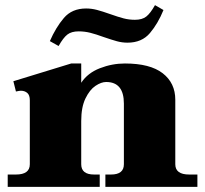

<svg xmlns="http://www.w3.org/2000/svg" viewBox="-20 -727 798 747"><path d="M208 -548 174 -567Q197 -620 228.5 -657Q260 -694 315 -694Q336 -694 357 -688.5Q378 -683 409 -672Q440 -661 461 -655.5Q482 -650 505 -650Q533 -650 549 -662.5Q565 -675 583 -707L616 -688Q595 -636 563.5 -598.5Q532 -561 476 -561Q455 -561 435 -566.5Q415 -572 383 -583Q353 -594 331 -599.5Q309 -605 286 -605Q258 -605 242 -592.5Q226 -580 208 -548ZM748 -48V0H390V-48H412Q462 -48 462 -88V-324Q462 -408 393 -408Q374 -408 351.5 -393Q329 -378 312.5 -344Q296 -310 296 -256V-88Q296 -48 346 -48H368V0H10V-48H42Q96 -48 96 -88V-337Q96 -357 86 -365.5Q76 -374 61 -374Q56 -374 42 -371L32 -411L257 -480H296V-405Q321 -443 368.5 -461.5Q416 -480 466 -480Q564 -480 613 -442Q662 -404 662 -339V-88Q662 -48 716 -48Z"/></svg>

Font: Taviraj Black
Style: Regular
Weight: 900
Designer: Katatrad Team
Foundry: CadsonDemak
Version: Version 1.001